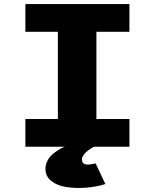

<svg xmlns="http://www.w3.org/2000/svg" viewBox="-20 -720 750 942"><path d="M441 0Q438.5 1 434.5 3.2Q430.5 5.5 420.5 12.2Q410.5 19 402.8 26Q395 33 388.5 42.8Q382 52.5 382 61.5Q382 74 388.5 80.5Q395 87 406.8 87.2Q418.5 87.5 426.5 86.2Q434.5 85 445 82.5Q448 82 449 81.5L497 183Q452.5 197 402 200.8Q351.5 204.5 306.8 198Q262 191.5 232.5 168.5Q203 145.5 203 109Q203 88 212.8 69Q222.5 50 236.5 38Q250.5 26 264.5 17Q278.5 8 288 4L298 0H104.5V-136H264V-564H104.5V-700H615V-564H453V-136H615V0Z"/></svg>

Font: League Mono ExtraBold
Style: Regular
Weight: 800
Width: 6
Designer: Tyler Finck
Foundry: The League of Moveable Type / Tyler Finck
Version: Version 2.210